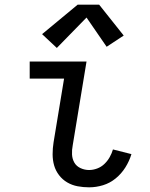

<svg xmlns="http://www.w3.org/2000/svg" viewBox="-20 -793 640 821"><path d="M361 8Q336 8 312 3.5Q288 -1 267.5 -13Q247 -25 232.5 -44Q218 -63 211.5 -85.5Q205 -108 205 -133.5Q205 -159 209 -184L254 -457H107V-530H350L291 -172Q287 -152 288 -132.5Q289 -113 298 -97.5Q307 -82 324.5 -74Q342 -66 361 -66Q378 -66 395.5 -72.5Q413 -79 426.5 -92Q440 -105 449 -121Q458 -137 463 -154L542 -134Q533 -104 516 -77Q499 -50 474.5 -30Q450 -10 420.5 -1Q391 8 361 8ZM223 -588 160 -647 312 -773H404L509 -641L436 -593L350 -718Z"/></svg>

Font: Iosevka Curly Extended
Style: Italic
Weight: 400
Width: 7
Italic angle: -9°
Monospace: yes
Designer: Belleve Invis
Foundry: Belleve Invis
Version: Version 11.1.0; ttfautohint (v1.8.3)